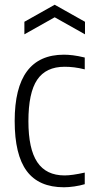

<svg xmlns="http://www.w3.org/2000/svg" viewBox="-20 -781 414 811"><path d="M83 -689 211 -761 339 -689V-636L211 -708L83 -636ZM250 10Q144 10 93 -58.5Q42 -127 42 -270Q42 -550 250 -550Q267 -550 288 -547.5Q309 -545 338 -538V-488Q314 -494 293.5 -496.5Q273 -499 253 -499Q174 -499 137 -444Q100 -389 100 -269Q100 -152 137.5 -96Q175 -40 253 -40Q284 -40 338 -52V-3Q318 3 294 6.5Q270 10 250 10Z"/></svg>

Font: Encode Sans Compressed
Style: Light
Weight: 300
Designer: Pablo Impallari, Andres Torresi
Foundry: Pablo Impallari, Andres Torresi
Version: Version 1.000; ttfautohint (v1.00) -l 8 -r 50 -G 200 -x 14 -